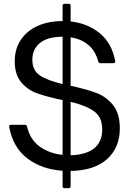

<svg xmlns="http://www.w3.org/2000/svg" viewBox="-20 -883 680 1003"><path d="M349 10V90Q349 100 339 100H317Q307 100 307 90V9Q199 2 123.5 -55Q48 -112 28 -220V-222Q28 -231 37 -231H110Q120 -231 121 -222Q138 -152 188.5 -116.5Q239 -81 307 -74V-360L303 -361Q223 -378 174 -395.5Q125 -413 91 -453Q57 -493 57 -563Q57 -627 88.5 -674.5Q120 -722 176.5 -747.5Q233 -773 307 -773V-853Q307 -863 317 -863H339Q349 -863 349 -853V-771Q438 -761 501 -709.5Q564 -658 582 -564V-562Q582 -553 573 -553H504Q495 -553 493 -562Q478 -619 440 -649.5Q402 -680 349 -688V-435Q432 -417 483.5 -397.5Q535 -378 570.5 -334Q606 -290 606 -213Q606 -112 539.5 -52Q473 8 349 10ZM307 -444V-691H306Q230 -691 189.5 -659Q149 -627 149 -571Q149 -515 189 -488.5Q229 -462 307 -444ZM349 -72Q428 -74 471 -107.5Q514 -141 514 -207Q514 -271 471.5 -301.5Q429 -332 349 -351Z"/></svg>

Font: Open Sauce Two
Style: Regular
Weight: 400
Designer: Alfredo Marco Pradil
Foundry: Creative Sauce Fz LLC
Version: Version 1.477